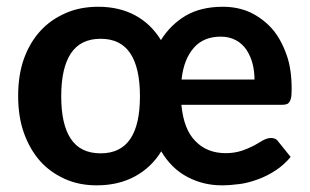

<svg xmlns="http://www.w3.org/2000/svg" viewBox="-20 -541 916 568"><path d="M277.8 -87.4Q336.9 -87.4 365.7 -130.4Q394 -172.4 394 -256.3Q394 -339.8 365.7 -382.8Q336.9 -426.3 277.8 -426.3Q218.3 -426.3 189.5 -382.8Q161.1 -339.4 161.1 -256.3Q161.1 -172.4 189.5 -130.4Q217.8 -87.4 277.8 -87.4ZM517.1 -305.7H732.9Q732.9 -329.6 727.1 -353Q721.7 -374 709 -394Q696.3 -412.1 678.2 -421.9Q658.2 -432.6 633.3 -432.6Q582 -432.6 553.2 -399.4Q523.4 -365.2 517.1 -305.7ZM815.4 -231H516.6Q523.4 -157.7 558.6 -123Q592.8 -87.9 647.9 -87.9Q672.9 -87.9 695.8 -95.2Q710.9 -100.1 731.4 -110.4Q736.8 -113.3 745.8 -118.7Q754.9 -124 758.3 -126Q770.5 -132.8 782.2 -132.8Q796.9 -132.8 803.7 -121.6L839.8 -76.7Q819.3 -52.2 794.9 -36.6Q771.5 -21 743.7 -10.7Q712.9 0.5 689.5 3.4Q659.7 7.3 636.2 7.3Q582 7.3 535.2 -17.1Q487.3 -42 457 -93.3Q428.2 -45.9 378.9 -19Q330.1 7.3 266.1 7.3Q214.4 7.3 172.9 -11.2Q128.4 -31.2 99.1 -64Q68.4 -98.6 50.8 -147.5Q33.7 -195.3 33.7 -257.3Q33.7 -319.3 50.8 -367.2Q68.4 -416 100.1 -450.2Q129.9 -482.9 174.8 -502.4Q216.8 -521 271 -521Q332.5 -521 379.9 -495.6Q426.3 -470.7 456.1 -422.4Q484.4 -467.8 529.3 -494.6Q574.7 -521 639.2 -521Q683.6 -521 720.2 -504.4Q757.8 -486.3 784.7 -456.1Q810.5 -426.8 827.6 -379.4Q842.8 -337.4 842.8 -278.3Q842.8 -267.1 841.8 -255.4Q840.3 -246.6 837.4 -241.2Q834 -235.4 829.6 -233.4Q823.7 -231 815.4 -231Z"/></svg>

Font: Lato-SemiBold
Style: Bold
Weight: 500
Designer: Lukasz Dziedzic with Adam Twardoch and Botio Nikoltchev
Foundry: tyPoland Lukasz Dziedzic
Version: ""